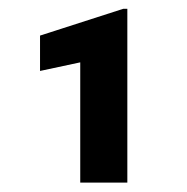

<svg xmlns="http://www.w3.org/2000/svg" viewBox="-20 -729 414 424"><path d="M261.2 -709.5V-325.7H157.2V-591.3L68.4 -572.3V-650.4L252 -709.5Z"/></svg>

Font: Vazirmatn RD ExtraBold
Style: Regular
Weight: 800
Designer: Saber Rastikerdar
Foundry: Saber Rastikerdar
Version: Version 32.102